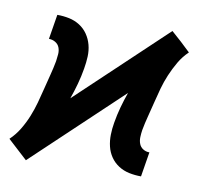

<svg xmlns="http://www.w3.org/2000/svg" viewBox="-76 -617 743 704"><g transform="rotate(10 295.5 -265.0)"><path d="M64 15 28 -18 -9 -52Q12 -72 27 -97Q42 -122 52.5 -148Q63 -174 70.5 -201Q78 -228 84.5 -255Q91 -282 98 -308.5Q105 -335 110 -362Q112 -375 113 -388.5Q114 -402 109.5 -413.5Q105 -425 94 -431.5Q83 -438 70 -438L85 -530Q108 -530 129.5 -525.5Q151 -521 169 -509.5Q187 -498 199 -480.5Q211 -463 216.5 -442Q222 -421 221 -398.5Q220 -376 216 -353Q211 -323 203 -294Q195 -265 185 -237L511 -545L548 -512L584 -478Q563 -458 548.5 -433Q534 -408 523 -382Q512 -356 504.5 -329Q497 -302 490.5 -275Q484 -248 477 -221.5Q470 -195 465 -168Q463 -155 462.5 -141.5Q462 -128 466.5 -116.5Q471 -105 481.5 -98.5Q492 -92 505 -92L490 0Q467 0 445.5 -4.5Q424 -9 406 -20.5Q388 -32 376 -49.5Q364 -67 359 -88Q354 -109 354.5 -131.5Q355 -154 359 -177Q364 -207 372 -236Q380 -265 390 -293Z"/></g></svg>

Font: Iosevka Slab Semibold Extended
Style: Italic
Weight: 600
Width: 7
Italic angle: -9°
Monospace: yes
Designer: Belleve Invis
Foundry: Belleve Invis
Version: Version 11.1.0; ttfautohint (v1.8.3)